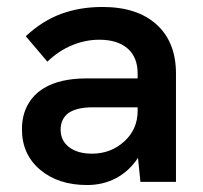

<svg xmlns="http://www.w3.org/2000/svg" viewBox="-20 -522 584 551"><path d="M376 -69Q351 -31 313.5 -11Q276 9 230 9Q147 9 95 -35Q43 -79 43 -151Q43 -191 59.5 -221Q76 -251 106 -269Q152 -297 229 -297H375V-311Q375 -358 346 -383Q317 -408 265 -408Q225 -408 186.5 -392Q148 -376 116 -345L54 -418Q101 -462 155 -482Q209 -502 274 -502Q374 -502 429.5 -451.5Q485 -401 485 -311V0H383ZM244 -81Q298 -81 336.5 -116Q375 -151 375 -204V-214H245Q201 -214 177 -198Q154 -181 154 -150Q154 -118 178.5 -99.5Q203 -81 244 -81Z"/></svg>

Font: Hanken Grotesk SemiBold
Style: Regular
Weight: 600
Designer: Alfredo Marco Pradil
Foundry: Hanken Design Co.
Version: Version 3.014